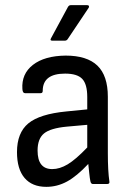

<svg xmlns="http://www.w3.org/2000/svg" viewBox="-20 -715 510 746"><path d="M160 11Q105 11 75.5 -23.5Q46 -58 46 -124Q46 -199 90 -235.5Q134 -272 238 -282L319 -290V-338Q319 -388 299.5 -408.5Q280 -429 233 -429Q146 -429 146 -362Q146 -353 138 -353H77Q68 -353 67 -369Q63 -428 108 -463Q153 -498 235 -499Q318 -499 358.5 -460Q399 -421 399 -339V-120Q399 -51 405 -10Q407 0 396 0H341Q333 0 331 -12Q329 -21 327 -40Q325 -59 323 -78Q278 -30 240 -9.5Q202 11 160 11ZM126 -130Q126 -58 183 -58Q212 -58 243 -76.5Q274 -95 319 -142V-230L240 -223Q176 -217 151 -196.5Q126 -176 126 -130ZM183 -557Q173 -557 178 -566L244 -688Q248 -695 255 -695H319Q324 -695 325.5 -691.5Q327 -688 324 -684L243 -563Q239 -557 232 -557Z"/></svg>

Font: Sofia Sans Semi Condensed
Style: Regular
Weight: 400
Designer: Botio Nikoltchev, Ani Petrova
Foundry: lettersoup
Version: Version 4.100; ttfautohint (v1.8.4.7-5d5b)